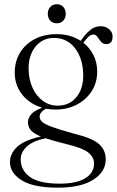

<svg xmlns="http://www.w3.org/2000/svg" viewBox="-20 -616 540 886"><path d="M320.5 0.5Q405.5 21 436.8 48.8Q468 76.5 468 119.5Q468 176.5 410.5 213.2Q353 250 248 250Q134 250 80 216Q26 182 26 132Q26 93 58.8 62Q91.5 31 168.5 14Q134 -0.5 121.5 -16Q109 -31.5 109 -51.5Q109 -70.5 123.2 -87.8Q137.5 -105 175 -119Q117.5 -135.5 82.8 -179Q48 -222.5 48 -281Q48 -332.5 72.2 -372.5Q96.5 -412.5 140 -435.5Q183.5 -458.5 242 -458.5Q304.5 -458.5 352.5 -427.5L354 -430Q374.5 -459.5 396.2 -477.2Q418 -495 444.5 -495Q467.5 -495 483.5 -481.2Q499.5 -467.5 499.5 -447.5Q499.5 -412.5 470.5 -412.5Q455 -412.5 446 -423.5Q437 -434.5 429.8 -445.5Q422.5 -456.5 411.5 -456.5Q399 -456.5 388.2 -446.2Q377.5 -436 364.5 -419Q394.5 -395.5 411.5 -361.2Q428.5 -327 428.5 -286.5Q428.5 -234.5 403 -195Q377.5 -155.5 334 -133Q290.5 -110.5 236.5 -110.5Q213.5 -110.5 192 -114.5Q163 -98 163 -78Q163 -64.5 174.5 -53.8Q186 -43 219.8 -30.5Q253.5 -18 320.5 0.5ZM227.5 -441Q175.5 -440.5 143 -399.8Q110.5 -359 112 -296.5Q113 -247.5 130.8 -209.5Q148.5 -171.5 178.8 -149.8Q209 -128 248 -128.5Q301.5 -129 333.5 -169Q365.5 -209 364 -272.5Q362.5 -347 325.5 -394.2Q288.5 -441.5 227.5 -441ZM75.5 119.5Q75.5 169 117.8 200.2Q160 231.5 256 231.5Q333 231.5 373.5 206.5Q414 181.5 414 138.5Q414 109.5 387.5 88Q361 66.5 283 48Q225.5 34 190.5 22Q133 33.5 104.2 60Q75.5 86.5 75.5 119.5ZM242 -508.5Q223 -508.5 211.8 -521Q200.5 -533.5 200.5 -552.5Q200.5 -571 211.8 -583.8Q223 -596.5 242 -596.5Q261 -596.5 272.2 -583.8Q283.5 -571 283.5 -552.5Q283.5 -533.5 272.2 -521Q261 -508.5 242 -508.5Z"/></svg>

Font: Fraunces 72pt S000 Light
Style: Regular
Weight: 300
Version: Version 1.000; ttfautohint (v1.8.3)